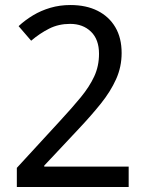

<svg xmlns="http://www.w3.org/2000/svg" viewBox="-20 -744 591 764"><path d="M47 -76 218 -262Q267 -315 301.5 -357Q336 -399 355 -440Q374 -481 374 -530Q374 -587 342 -618Q310 -649 259 -649Q213 -649 175.5 -630Q138 -611 104 -582L54 -640Q80 -664 111.5 -683Q143 -702 180.5 -713Q218 -724 260 -724Q323 -724 368.5 -701Q414 -678 439 -635.5Q464 -593 464 -533Q464 -478 442 -429Q420 -380 381.5 -332Q343 -284 293 -231L156 -85V-81H492V0H47Z"/></svg>

Font: lmalayalam05
Style: Book
Weight: 400
Designer: Jelle Bosma - Monotype Design Team
Foundry: Monotype Imaging Inc.
Version: Version 2.003